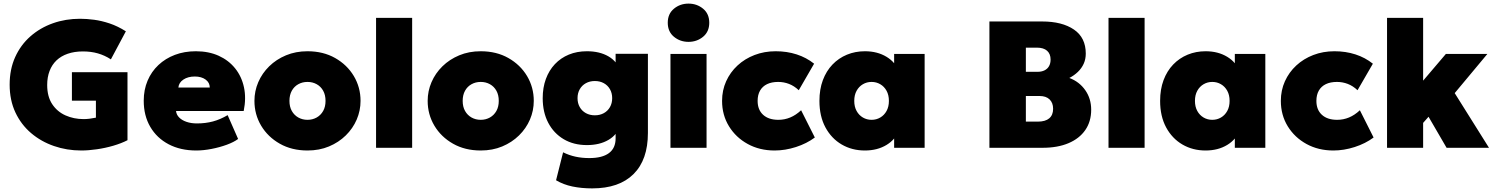

<svg xmlns="http://www.w3.org/2000/svg" viewBox="-20 -819 8277 1064"><path d="M430.5 15Q350.5 15 279 -9.8Q207.5 -34.5 152.2 -81.5Q97 -128.5 65.2 -196.2Q33.5 -264 33.5 -350Q33.5 -435 64 -502.5Q94.5 -570 148.5 -617.5Q202.5 -665 273 -690Q343.5 -715 423.5 -715Q460 -715 501.5 -709.5Q543 -704 587.8 -689Q632.5 -674 677.5 -645.5L594.5 -490Q560 -512.5 522.2 -523.2Q484.5 -534 439.5 -534Q392.5 -534 355.5 -521.2Q318.5 -508.5 293.2 -484.5Q268 -460.5 254.8 -426Q241.5 -391.5 241.5 -348Q241.5 -284 269.2 -242Q297 -200 343 -179.5Q389 -159 443.5 -159Q459.5 -159 477 -161.2Q494.5 -163.5 511.5 -167V-261H378.5V-419H686.5V-42Q652.5 -24.5 608 -11.5Q563.5 1.5 517 8.2Q470.5 15 430.5 15Z M1067.5 15Q980 15 914.5 -19.5Q849 -54 812.8 -116Q776.5 -178 776.5 -261Q776.5 -321.5 797.8 -371.8Q819 -422 857.8 -458.5Q896.5 -495 949.2 -515Q1002 -535 1065.5 -535Q1136.5 -535 1191.8 -510Q1247 -485 1283 -440.2Q1319 -395.5 1332 -335.2Q1345 -275 1330.5 -204H955.5Q957.5 -183.5 972.8 -168Q988 -152.5 1013.5 -143.8Q1039 -135 1071.5 -135Q1119 -135 1160 -146Q1201 -157 1241.5 -181L1299.5 -49Q1276.5 -31.5 1237 -17Q1197.5 -2.5 1152.5 6.2Q1107.5 15 1067.5 15ZM968.5 -334H1142.5Q1142.5 -361 1119.5 -378Q1096.5 -395 1059.5 -395Q1021.5 -395 996.2 -378Q971 -361 968.5 -334Z M1684 15Q1597 15 1530.8 -22.5Q1464.5 -60 1427.2 -122.5Q1390 -185 1390 -260Q1390 -314 1411.2 -363.5Q1432.5 -413 1471.8 -451.5Q1511 -490 1565 -512.5Q1619 -535 1684 -535Q1771 -535 1837.2 -497.5Q1903.5 -460 1940.8 -397.5Q1978 -335 1978 -260Q1978 -206 1956.8 -156.5Q1935.5 -107 1896.2 -68.5Q1857 -30 1803.2 -7.5Q1749.5 15 1684 15ZM1684 -155Q1712 -155 1734.8 -167.8Q1757.5 -180.5 1770.8 -204Q1784 -227.5 1784 -260Q1784 -292.5 1771 -316Q1758 -339.5 1735.2 -352.2Q1712.5 -365 1684 -365Q1655.5 -365 1632.8 -352.2Q1610 -339.5 1597 -316Q1584 -292.5 1584 -260Q1584 -227.5 1597.2 -204Q1610.5 -180.5 1633.2 -167.8Q1656 -155 1684 -155Z M2064 0V-720H2264V0Z M2644 15Q2557 15 2490.8 -22.5Q2424.5 -60 2387.2 -122.5Q2350 -185 2350 -260Q2350 -314 2371.2 -363.5Q2392.5 -413 2431.8 -451.5Q2471 -490 2525 -512.5Q2579 -535 2644 -535Q2731 -535 2797.2 -497.5Q2863.5 -460 2900.8 -397.5Q2938 -335 2938 -260Q2938 -206 2916.8 -156.5Q2895.5 -107 2856.2 -68.5Q2817 -30 2763.2 -7.5Q2709.5 15 2644 15ZM2644 -155Q2672 -155 2694.8 -167.8Q2717.5 -180.5 2730.8 -204Q2744 -227.5 2744 -260Q2744 -292.5 2731 -316Q2718 -339.5 2695.2 -352.2Q2672.5 -365 2644 -365Q2615.5 -365 2592.8 -352.2Q2570 -339.5 2557 -316Q2544 -292.5 2544 -260Q2544 -227.5 2557.2 -204Q2570.5 -180.5 2593.2 -167.8Q2616 -155 2644 -155Z M3261.5 225Q3202.5 225 3152.2 214.5Q3102 204 3061.5 180L3100.5 25Q3133.5 41.5 3169.2 49.2Q3205 57 3245.5 57Q3317.5 57 3354.5 29.5Q3391.5 2 3391.5 -52V-167L3416.5 -124Q3401 -72.5 3352 -43.8Q3303 -15 3232.5 -15Q3159 -15 3104 -47.5Q3049 -80 3018.2 -138.5Q2987.5 -197 2987.5 -275Q2987.5 -333.5 3005 -381.2Q3022.5 -429 3055 -463.5Q3087.5 -498 3132.5 -516.5Q3177.5 -535 3232.5 -535Q3303 -535 3352 -506.5Q3401 -478 3416.5 -426L3391.5 -383V-521H3570.5V-82Q3570.5 66.5 3490.8 145.8Q3411 225 3261.5 225ZM3276.5 -180Q3304.5 -180 3326.2 -192Q3348 -204 3360.2 -225.5Q3372.5 -247 3372.5 -275Q3372.5 -303 3360.2 -324.5Q3348 -346 3326.2 -358Q3304.5 -370 3276.5 -370Q3248.5 -370 3226.8 -358Q3205 -346 3192.8 -324.5Q3180.5 -303 3180.5 -275Q3180.5 -247 3192.8 -225.5Q3205 -204 3226.8 -192Q3248.5 -180 3276.5 -180Z M3695.5 0V-520H3895.5V0ZM3795.5 -587Q3749 -587 3714.8 -615.2Q3680.5 -643.5 3680.5 -693Q3680.5 -742.5 3714.8 -770.8Q3749 -799 3795.5 -799Q3842 -799 3876.2 -770.8Q3910.5 -742.5 3910.5 -693Q3910.5 -643.5 3876.2 -615.2Q3842 -587 3795.5 -587Z M4272.5 15Q4189.5 15 4123.8 -21Q4058 -57 4019.8 -119.2Q3981.5 -181.5 3981.5 -260Q3981.5 -318.5 4004 -368.5Q4026.5 -418.5 4067 -456Q4107.5 -493.5 4161.5 -514.2Q4215.5 -535 4278.5 -535Q4341 -535 4395 -517.5Q4449 -500 4491.5 -466L4406.5 -319Q4381 -343 4352.2 -354Q4323.5 -365 4292.5 -365Q4256.5 -365 4231 -352.8Q4205.5 -340.5 4192 -317Q4178.5 -293.5 4178.5 -260Q4178.5 -210.5 4209 -182.8Q4239.5 -155 4293.5 -155Q4328 -155 4359.2 -168Q4390.5 -181 4419.5 -208L4495.5 -57Q4450.5 -23.5 4390.8 -4.2Q4331 15 4272.5 15Z M4773 15Q4701.5 15 4644.5 -18.2Q4587.5 -51.5 4554.2 -113.2Q4521 -175 4521 -260Q4521 -324 4540 -374.8Q4559 -425.5 4593.2 -461.2Q4627.5 -497 4673.5 -516Q4719.5 -535 4773 -535Q4842 -535 4892.8 -504.2Q4943.5 -473.5 4962 -421L4935 -378V-520H5104V0H4935V-142L4962 -99Q4943.5 -46.5 4892.8 -15.8Q4842 15 4773 15ZM4810 -155Q4836.5 -155 4858.2 -167.8Q4880 -180.5 4893 -204Q4906 -227.5 4906 -260Q4906 -292.5 4893 -316Q4880 -339.5 4858.2 -352.2Q4836.5 -365 4810 -365Q4783.5 -365 4761.8 -352.2Q4740 -339.5 4727 -316Q4714 -292.5 4714 -260Q4714 -227.5 4727 -204Q4740 -180.5 4761.8 -167.8Q4783.5 -155 4810 -155Z M5463 0V-700H5755Q5866 -700 5931.5 -655.2Q5997 -610.5 5997 -522Q5997 -491 5985.5 -465.8Q5974 -440.5 5953.5 -420.8Q5933 -401 5906 -387Q5961.5 -366 5994.2 -319.2Q6027 -272.5 6027 -211Q6027 -145.5 5994.2 -98.2Q5961.5 -51 5901.2 -25.5Q5841 0 5758 0ZM5665 -145H5731Q5773 -145 5794.5 -163.2Q5816 -181.5 5816 -216Q5816 -249 5796.5 -268Q5777 -287 5741 -287H5665ZM5665 -421H5729Q5752 -421 5768.2 -429Q5784.5 -437 5793.2 -452.2Q5802 -467.5 5802 -489Q5802 -520.5 5782.5 -537.8Q5763 -555 5726 -555H5665Z M6123 0V-720H6323V0Z M6661 15Q6589.5 15 6532.5 -18.2Q6475.5 -51.5 6442.2 -113.2Q6409 -175 6409 -260Q6409 -324 6428 -374.8Q6447 -425.5 6481.2 -461.2Q6515.5 -497 6561.5 -516Q6607.5 -535 6661 -535Q6730 -535 6780.8 -504.2Q6831.5 -473.5 6850 -421L6823 -378V-520H6992V0H6823V-142L6850 -99Q6831.5 -46.5 6780.8 -15.8Q6730 15 6661 15ZM6698 -155Q6724.5 -155 6746.2 -167.8Q6768 -180.5 6781 -204Q6794 -227.5 6794 -260Q6794 -292.5 6781 -316Q6768 -339.5 6746.2 -352.2Q6724.5 -365 6698 -365Q6671.5 -365 6649.8 -352.2Q6628 -339.5 6615 -316Q6602 -292.5 6602 -260Q6602 -227.5 6615 -204Q6628 -180.5 6649.8 -167.8Q6671.5 -155 6698 -155Z M7369 15Q7286 15 7220.2 -21Q7154.5 -57 7116.2 -119.2Q7078 -181.5 7078 -260Q7078 -318.5 7100.5 -368.5Q7123 -418.5 7163.5 -456Q7204 -493.5 7258 -514.2Q7312 -535 7375 -535Q7437.5 -535 7491.5 -517.5Q7545.5 -500 7588 -466L7503 -319Q7477.5 -343 7448.8 -354Q7420 -365 7389 -365Q7353 -365 7327.5 -352.8Q7302 -340.5 7288.5 -317Q7275 -293.5 7275 -260Q7275 -210.5 7305.5 -182.8Q7336 -155 7390 -155Q7424.5 -155 7455.8 -168Q7487 -181 7516 -208L7592 -57Q7547 -23.5 7487.2 -4.2Q7427.5 15 7369 15Z M7666.5 0V-720H7866.5V-372L7992.5 -520H8222.5L8041.5 -303L8231.5 0H7996.5L7896.5 -172L7866.5 -138V0Z"/></svg>

Font: Geologica Black
Style: Regular
Weight: 900
Designer: Sindre Bremnes, Frode Helland
Foundry: Monokrom Skriftforlag AS
Version: Version 1.010;gftools[0.9.28]